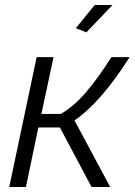

<svg xmlns="http://www.w3.org/2000/svg" viewBox="-20 -750 540 770"><path d="M326.2 -620.1 284.2 -637.2 359.9 -730H431.2ZM17.1 0 127 -521H194.8L146 -293H224.1Q277.8 -324.7 325.7 -380.9Q373.5 -437 426.8 -521H500Q384.3 -338.9 278.8 -267.1L421.9 0H347.2L220.2 -238.8H133.8L84 0Z"/></svg>

Font: Rawline
Style: Italic
Weight: 400
Italic angle: -12°
Designer: Matt McInerney, Pablo Impallari, Rodrigo Fuenzalida
Foundry: Matt McInerney, Pablo Impallari, Rodrigo Fuenzalida
Version: Version 4.020;PS 004.020;hotconv 1.0.88;makeotf.lib2.5.64775